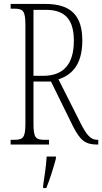

<svg xmlns="http://www.w3.org/2000/svg" viewBox="-20 -734 519 975"><path d="M34 0H229V-24H207C160 -24 150 -35 150 -108V-320H239L351 -92C388 -20 414 0 474 0H479V-24H474C439 -24 418 -52 389 -109L277 -331C337 -351 398 -397 398 -528C398 -651 344 -714 211 -714H34V-690H51C98 -690 109 -679 109 -606V-108C109 -35 98 -24 51 -24H34ZM199 -349H150V-684H214C317 -684 355 -627 355 -527C355 -412 306 -349 199 -349ZM199 208V221H215C232 181 253 113 264 71V61H217C214 113 206 160 199 208Z"/></svg>

Font: Noto Serif Thai ExtraCondensed ExtraLight
Style: Regular
Weight: 200
Width: 2
Designer: Monotype Design Team
Foundry: Monotype Imaging Inc.
Version: Version 2.002